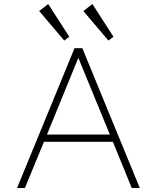

<svg xmlns="http://www.w3.org/2000/svg" viewBox="-20 -936 780 956"><path d="M220 -916 175 -881 300 -734 325 -753ZM440 -916 395 -881 520 -734 545 -753ZM351 -696H390L676 0H636L542 -230H199L104 0H65ZM214 -266H527L370 -648Z"/></svg>

Font: Major Mono Display
Style: Regular
Weight: 400
Designer: Emre Parlak
Foundry: Emre Parlak
Version: Version 2.000; ttfautohint (v1.8) -l 8 -r 50 -G 200 -x 14 -D